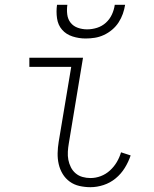

<svg xmlns="http://www.w3.org/2000/svg" viewBox="-20 -770 640 798"><path d="M356 8Q333 8 310.5 3Q288 -2 270 -15Q252 -28 240.5 -47Q229 -66 224 -88Q219 -110 219.5 -133.5Q220 -157 224 -181L276 -492H102V-530H325L266 -174Q263 -157 262 -139.5Q261 -122 264 -106Q267 -90 274.5 -75Q282 -60 294.5 -49.5Q307 -39 323 -34.5Q339 -30 356 -30Q378 -30 399 -38Q420 -46 437 -61.5Q454 -77 465.5 -96.5Q477 -116 483 -137L523 -124Q514 -97 498.5 -72Q483 -47 460.5 -28.5Q438 -10 410.5 -1Q383 8 356 8ZM336 -610Q308 -610 281.5 -618.5Q255 -627 238 -646.5Q221 -666 217 -694Q213 -722 217 -750H260Q257 -730 259.5 -710Q262 -690 273.5 -675.5Q285 -661 303.5 -654.5Q322 -648 342 -648Q363 -648 383.5 -654.5Q404 -661 420 -675.5Q436 -690 445 -709.5Q454 -729 457 -750H500Q497 -731 490.5 -712.5Q484 -694 473 -677Q462 -660 446 -646.5Q430 -633 411.5 -624.5Q393 -616 374 -613Q355 -610 336 -610Z"/></svg>

Font: Iosevka Curly Slab XLtEx
Style: Italic
Weight: 200
Width: 7
Italic angle: -9°
Monospace: yes
Designer: Belleve Invis
Foundry: Belleve Invis
Version: Version 11.1.0; ttfautohint (v1.8.3)